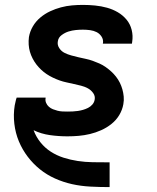

<svg xmlns="http://www.w3.org/2000/svg" viewBox="-20 -548 640 783"><path d="M426 215Q388 215 349 213Q310 211 274 203Q238 195 204.5 180Q171 165 143 142.5Q115 120 93 91Q71 62 57 28.5Q43 -5 38.5 -43Q34 -81 40 -118Q42 -126 43.5 -134Q45 -142 48 -150H166Q166 -150 166 -149Q166 -148 166 -148Q164 -138 168 -128.5Q172 -119 179.5 -112.5Q187 -106 196 -102.5Q205 -99 214.5 -96.5Q224 -94 234.5 -93.5Q245 -93 255 -93Q266 -93 276.5 -93.5Q287 -94 297.5 -95.5Q308 -97 318.5 -100Q329 -103 339 -108Q349 -113 356.5 -121.5Q364 -130 366 -141Q369 -156 360 -168.5Q351 -181 338 -188Q325 -195 310.5 -198.5Q296 -202 281 -205.5Q266 -209 251.5 -212Q237 -215 223 -220Q209 -225 195.5 -231.5Q182 -238 170 -246Q158 -254 147.5 -264Q137 -274 128.5 -285Q120 -296 113 -309.5Q106 -323 102 -337Q98 -351 97 -366Q96 -381 98 -397Q102 -420 114 -440.5Q126 -461 144.5 -476.5Q163 -492 184.5 -502Q206 -512 228.5 -518Q251 -524 273.5 -526Q296 -528 318 -528Q343 -528 368 -525.5Q393 -523 416.5 -516.5Q440 -510 460.5 -498Q481 -486 496 -468Q511 -450 517 -426Q523 -402 519 -377Q519 -375 518.5 -373.5Q518 -372 518 -370H399Q399 -370 399.5 -371Q400 -372 400 -372Q402 -387 394 -399Q386 -411 374 -417Q362 -423 347.5 -425Q333 -427 318 -427Q304 -427 289 -425.5Q274 -424 259.5 -419.5Q245 -415 231.5 -405Q218 -395 216 -380Q213 -365 221.5 -352Q230 -339 243 -332.5Q256 -326 270.5 -322Q285 -318 300 -314.5Q315 -311 329.5 -308Q344 -305 358 -300Q372 -295 385.5 -289Q399 -283 411 -274.5Q423 -266 433.5 -256.5Q444 -247 453 -235.5Q462 -224 468.5 -211Q475 -198 479 -184Q483 -170 484.5 -154.5Q486 -139 483 -123Q479 -100 466.5 -79Q454 -58 434.5 -42.5Q415 -27 392.5 -17Q370 -7 347 -1.5Q324 4 301 6Q278 8 255 8Q219 8 183.5 3Q148 -2 117 -17Q127 10 145 32.5Q163 55 187 70.5Q211 86 239 95Q267 104 297 108.5Q327 113 357.5 113.5Q388 114 419 114Q420 114 421 114Q422 114 423 114H427V215Z"/></svg>

Font: Zed Sans Extended
Style: Bold Italic
Weight: 700
Width: 7
Italic angle: -9°
Designer: Belleve Invis
Foundry: Belleve Invis
Version: Version 1.0.0; ttfautohint (v1.8.4)